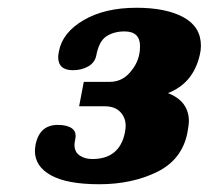

<svg xmlns="http://www.w3.org/2000/svg" viewBox="-20 -726 538 495"><path d="M70 -337Q70 -343 72 -355Q83 -404 129 -404Q153 -404 165.5 -395Q178 -386 174 -367Q172 -357 172 -353Q172 -334 185.5 -325Q199 -316 218 -316Q288 -316 302 -384Q304 -396 304 -401Q304 -423 290 -437.5Q276 -452 250 -452H184L196 -515H263Q293 -515 313.5 -537.5Q334 -560 339 -586Q341 -594 341 -607Q341 -645 301 -645Q274 -645 254.5 -632.5Q235 -620 228 -582Q224 -564 207 -554.5Q190 -545 168 -545Q130 -545 130 -579Q130 -584 132 -594Q141 -642 195.5 -674Q250 -706 332 -706Q408 -706 453 -681.5Q498 -657 498 -608Q498 -596 495 -584Q478 -511 413 -486Q467 -465 467 -413Q467 -405 463 -383Q449 -314 384.5 -282.5Q320 -251 236 -251Q153 -251 111.5 -274Q70 -297 70 -337Z"/></svg>

Font: Taviraj Black
Style: Italic
Weight: 900
Italic angle: -12°
Designer: Katatrad Team
Foundry: CadsonDemak
Version: Version 1.001